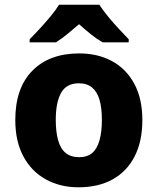

<svg xmlns="http://www.w3.org/2000/svg" viewBox="-20 -786 670 816"><path d="M313 10Q236 10 175 -23.5Q114 -57 79.5 -121Q45 -185 45 -276Q45 -412 117.5 -485.5Q190 -559 317 -559Q395 -559 455.5 -526.5Q516 -494 550.5 -430.5Q585 -367 585 -276Q585 -185 552 -121Q519 -57 458.5 -23.5Q398 10 313 10ZM316 -118Q351 -118 372 -136Q393 -154 403 -190Q413 -226 413 -276Q413 -327 403 -361.5Q393 -396 371.5 -414Q350 -432 315 -432Q263 -432 240 -392Q217 -352 217 -276Q217 -226 227 -190Q237 -154 259 -136Q281 -118 316 -118ZM402 -766Q417 -743 439.5 -715.5Q462 -688 486 -662.5Q510 -637 527 -619V-606H416Q390 -621 366 -640.5Q342 -660 316 -683Q289 -660 266.5 -641.5Q244 -623 218 -606H106V-619Q125 -638 148.5 -663.5Q172 -689 194.5 -716Q217 -743 231 -766Z"/></svg>

Font: Noto Sans Symbols ExtraBold
Style: Regular
Weight: 800
Version: Version 2.002